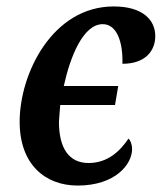

<svg xmlns="http://www.w3.org/2000/svg" viewBox="-20 -566 502 596"><path d="M221 10C338 10 390 -56 390 -103C390 -118 385 -130 379 -136C354 -99 316 -60 255 -60C194 -60 163 -106 163 -188C164 -201 165 -219 167 -240H337L347 -299H178C198 -390 238 -491 299 -491C342 -491 362 -437 360 -368C432 -368 462 -409 462 -454C462 -504 423 -546 333 -546C143 -546 41 -338 41 -188C41 -55 121 10 221 10Z"/></svg>

Font: Noto Serif Condensed SemiBold
Style: Italic
Weight: 600
Width: 3
Italic angle: -12°
Designer: Monotype Design Team
Foundry: Monotype Imaging Inc.
Version: Version 2.014